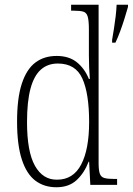

<svg xmlns="http://www.w3.org/2000/svg" viewBox="-20 -780 560 810"><path d="M218 10Q166 10 129 -18Q92 -46 72 -107.5Q52 -169 52 -267Q52 -366 72 -427Q92 -488 129 -516Q166 -544 219 -544Q271 -544 304 -517.5Q337 -491 355 -447H359Q357 -471 356 -497Q355 -523 355 -548V-656Q355 -693 350 -710Q345 -727 331 -731Q317 -735 290 -735H280V-760H396V-93Q396 -62 401 -47.5Q406 -33 420.5 -29Q435 -25 463 -25H474V0H361L356 -98H354Q335 -49 302.5 -19.5Q270 10 218 10ZM221 -22Q289 -22 322.5 -86Q356 -150 356 -265Q356 -385 327.5 -448.5Q299 -512 224 -512Q181 -512 152 -486Q123 -460 108.5 -405.5Q94 -351 94 -265Q94 -140 127.5 -80.5Q161 -21 221 -22ZM453 -612Q457 -636 461 -661Q465 -686 468 -711.5Q471 -737 472 -760H520V-751Q514 -730 505.5 -702.5Q497 -675 487 -648Q477 -621 467 -600H453Z"/></svg>

Font: Noto Serif Khmer Condensed ExtraLight
Style: Regular
Weight: 250
Width: 3
Designer: Danh Hong and the Monotype Design Team
Foundry: Monotype Imaging Inc.
Version: Version 2.004